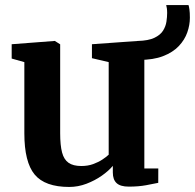

<svg xmlns="http://www.w3.org/2000/svg" viewBox="-20 -730 773 761"><path d="M490.4 9.7Q457.2 9.7 442.2 -4.2Q427.2 -18.1 427.2 -46.2V-72.7Q410.9 -52.9 383.4 -33.6Q356 -14.4 322.7 -1.7Q289.4 11 254.5 11Q158.1 11 117.3 -38.3Q76.5 -87.6 76.5 -201.6V-483.8L26.3 -497.9V-554.7L196.5 -567.7H197.5L218.5 -554.3V-201.8Q218.5 -154.1 226 -125.7Q233.5 -97.4 251.8 -84.7Q270 -72 302.2 -72Q328.2 -72 349.1 -79.6Q369.9 -87.2 385.6 -97.5Q401.2 -107.8 410.8 -116.9V-483.8L344.4 -499.4V-554.7L525.9 -567.7H528.3L552.1 -554.3V-62.4H607.4L607.2 -5.3Q589.2 -1.5 559.1 4.1Q529 9.7 490.4 9.7ZM530.8 -492.5 526.3 -567.7Q568.2 -568.8 591.9 -580.1Q615.5 -591.4 626.2 -608.4Q636.9 -625.5 639.7 -644.3Q642.5 -663 642.5 -678.7Q642.5 -688.8 641.4 -696.8Q640.3 -704.9 638.7 -710H727.1Q729.1 -704.9 730.8 -692.5Q732.6 -680 732.6 -659.5Q732.6 -630.9 722.3 -601.5Q712 -572.1 688.7 -547.4Q665.3 -522.6 626.6 -507.6Q587.9 -492.5 530.8 -492.5Z"/></svg>

Font: Merriweather Light
Style: Regular
Weight: 300
Designer: Eben Sorkin
Foundry: Eben Sorkin
Version: Version 2.100